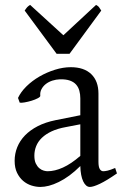

<svg xmlns="http://www.w3.org/2000/svg" viewBox="-20 -740 499 775"><path d="M171.9 -48.8Q201.2 -48.8 234.1 -63.7Q267.1 -78.6 304.2 -110.8V-238.3L246.1 -227.1Q212.9 -221.2 188.7 -210Q164.6 -198.7 148.9 -183.6Q133.3 -168.5 126 -150.1Q118.7 -131.8 118.7 -111.8Q118.7 -92.3 124.5 -80.1Q130.4 -67.9 138.9 -60.8Q147.5 -53.7 156.5 -51.3Q165.5 -48.8 171.9 -48.8ZM452.1 -40Q410.6 -11.2 383.5 1.7Q356.4 14.6 342.8 14.6Q326.7 14.6 315.9 -7.8Q305.2 -30.3 304.2 -69.8Q282.2 -47.9 260.3 -31.7Q238.3 -15.6 217.3 -5.4Q196.3 4.9 177.5 9.8Q158.7 14.6 143.1 14.6Q125.5 14.6 106.9 8.8Q88.4 2.9 73.5 -9.8Q58.6 -22.5 48.8 -42.5Q39.1 -62.5 39.1 -90.8Q39.1 -119.6 49.6 -145.8Q60.1 -171.9 80.8 -193.4Q101.6 -214.8 132.3 -230.7Q163.1 -246.6 204.1 -254.9L304.2 -274.9V-342.8Q304.2 -359.4 300.3 -373.8Q296.4 -388.2 287.1 -398.7Q277.8 -409.2 262 -414.8Q246.1 -420.4 222.2 -419.9Q206.5 -419.4 191.4 -414.6Q176.3 -409.7 165 -400.9Q153.8 -392.1 147.5 -380.1Q141.1 -368.2 142.6 -353.5Q143.1 -349.1 132.6 -343.5Q122.1 -337.9 107.7 -333.5Q93.3 -329.1 79.3 -326.7Q65.4 -324.2 59.6 -325.7L52.7 -344.7Q64 -369.1 86.9 -391.6Q109.9 -414.1 139.4 -431.2Q168.9 -448.2 201.9 -458.5Q234.9 -468.8 265.6 -468.8Q319.3 -468.8 348.4 -440.7Q377.4 -412.6 377.4 -362.3V-86.9Q377.4 -66.4 382.8 -57.6Q388.2 -48.8 397 -48.8Q403.8 -48.8 414.6 -51.3Q425.3 -53.7 444.8 -62ZM260.7 -522.9H208.5L79.6 -697.3Q83 -702.1 85.4 -705.6Q87.9 -709 90.1 -711.4Q92.3 -713.9 95 -715.8Q97.7 -717.8 101.6 -720.2L235.8 -597.7L367.7 -720.2Q376 -715.8 379.4 -711.4Q382.8 -707 388.7 -697.3Z"/></svg>

Font: Akkhara
Style: Regular
Weight: 400
Designer: J. Victor Gaultney
Version: Version 1.00 June 13, 2006, initial release